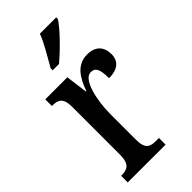

<svg xmlns="http://www.w3.org/2000/svg" viewBox="-241 -822 879 879"><g transform="rotate(-45 198.5 -383.0)"><path d="M141 -619V-606H182C232 -648 304 -721 324 -756V-766H218C202 -721 168 -668 141 -619ZM21 0H266V-43H246C212 -43 186 -51 186 -110V-276C186 -368 211 -477 258 -477C289 -477 298 -453 298 -398C356 -398 384 -424 384 -468C384 -515 358 -546 304 -546C239 -546 206 -496 183 -430H180L166 -536H23V-493H26C61 -493 86 -484 86 -425V-115C86 -52 59 -43 24 -43H21Z"/></g></svg>

Font: Noto Serif Armenian ExtraCondensed Medium
Style: Regular
Weight: 500
Width: 2
Designer: Monotype Design Team
Foundry: Monotype Imaging Inc.
Version: Version 2.008